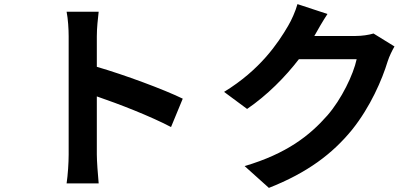

<svg xmlns="http://www.w3.org/2000/svg" viewBox="-20 -848 2040 934"><path d="M314 -96C314 -56 310 4 304 44H460C456 3 451 -67 451 -96V-379C559 -342 709 -284 812 -230L869 -368C777 -413 585 -484 451 -523V-671C451 -712 456 -756 460 -791H304C311 -756 314 -706 314 -671Z M1573 -780 1427 -828C1418 -794 1397 -748 1382 -723C1332 -637 1245 -508 1070 -401L1182 -318C1280 -385 1367 -473 1434 -560H1715C1699 -485 1641 -365 1573 -287C1486 -188 1375 -101 1170 -40L1288 66C1476 -8 1597 -100 1692 -216C1782 -328 1839 -461 1866 -550C1874 -575 1888 -603 1899 -622L1797 -685C1774 -678 1741 -673 1710 -673H1509C1510 -675 1511 -676 1512 -678C1524 -700 1550 -745 1573 -780Z"/></svg>

Font: Source Han Sans CN
Style: Bold
Weight: 700
Designer: Ryoko NISHIZUKA 西塚涼子 (kana, bopomofo & ideographs); Paul D. Hunt (Latin, Greek & Cyrillic); Sandoll Communications 산돌커뮤니
Foundry: Adobe
Version: Version 2.001;hotconv 1.0.107;makeotfexe 2.5.65593